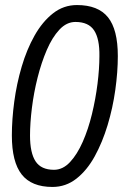

<svg xmlns="http://www.w3.org/2000/svg" viewBox="-20 -730 490 761"><path d="M188 11Q105 11 66 -38.5Q27 -88 27 -193Q27 -256 36.5 -327Q46 -398 66 -466Q86 -534 117 -589Q148 -644 190 -677Q232 -710 285 -710Q369 -710 408 -661.5Q447 -613 447 -508Q447 -445 437 -373.5Q427 -302 406.5 -234Q386 -166 355.5 -110.5Q325 -55 283 -22Q241 11 188 11ZM194 -57Q229 -57 257.5 -87.5Q286 -118 308 -168Q330 -218 344.5 -278Q359 -338 366.5 -398Q374 -458 374 -508Q375 -576 353 -609.5Q331 -643 279 -643Q244 -643 215.5 -612.5Q187 -582 165.5 -532Q144 -482 129 -422.5Q114 -363 106.5 -302.5Q99 -242 99 -193Q99 -124 121 -90.5Q143 -57 194 -57Z"/></svg>

Font: Georama SemiCondensed
Style: Italic
Weight: 400
Width: 4
Italic angle: -9°
Designer: Jean-Baptiste Levee
Foundry: Production Type
Version: Version 1.000